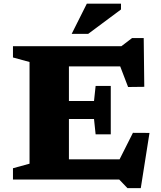

<svg xmlns="http://www.w3.org/2000/svg" viewBox="-20 -948 848 1014"><path d="M565 -494V-366V-238.5H485L476.5 -319.5H242V-414.5H476.5L485 -494ZM742 -489.5 656.5 -488.5 589.5 -663.5 651 -597.5H242V-704H621L677.5 -747H739ZM579 -42 682 -246.5 769.5 -246 723.5 45.5H653L609.5 0H242V-106.5H634ZM48.5 0V-59.5L136 -83.5V-620.5L48.5 -644.5V-704H344V0ZM358.5 -769 438.5 -928.5H619V-898L445.5 -769Z"/></svg>

Font: Newsreader 7pt
Style: Bold
Weight: 700
Designer: Hugues Gentile
Foundry: Production Type
Version: Version 1.003